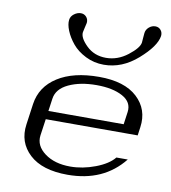

<svg xmlns="http://www.w3.org/2000/svg" viewBox="-87 -867 840 942"><g transform="rotate(10 333.0 -396.0)"><path d="M618.2 -250H160.2L148.4 -167Q141.6 -115.2 190.9 -78.6Q240.2 -42 318.4 -42Q379.9 -42 442.9 -65.9Q505.9 -89.8 534.2 -125H590.8Q491.2 0 312.5 0Q185.5 0 122.1 -59.1Q58.6 -118.2 71.3 -208L85.9 -312.5Q98.6 -400.4 176.8 -450.2Q254.9 -500 382.8 -500Q509.8 -500 573.2 -440.9Q636.7 -381.8 624 -292ZM166 -292H541L549.8 -354.5Q556.6 -404.3 507.3 -431.2Q458 -458 377 -458Q295.9 -458 238.8 -431.2Q181.6 -404.3 174.8 -354.5ZM393.6 -562.5Q344.7 -562.5 302.7 -583.5Q260.7 -604.5 235.8 -634.8Q210.9 -665 198.2 -696.3Q185.5 -727.5 188.5 -750Q190.4 -767.6 206.5 -779.8Q222.7 -792 240.2 -792Q256.8 -792 267.6 -779.8Q278.3 -767.6 276.4 -750Q275.4 -744.1 271 -726.6Q266.6 -709 265.6 -702.1Q261.7 -673.8 300.8 -635.7Q339.8 -597.7 398.4 -597.7Q456.1 -597.7 505.9 -636.2Q555.7 -674.8 559.6 -702.1Q560.5 -709 561.5 -726.6Q562.5 -744.1 563.5 -750Q565.4 -767.6 579.6 -779.8Q593.8 -792 611.3 -792Q627.9 -792 638.2 -779.8Q648.4 -767.6 646.5 -750Q638.7 -698.2 561.5 -630.4Q484.4 -562.5 393.6 -562.5Z"/></g></svg>

Font: okolaks
Style: RegularItalic
Weight: 500
Italic angle: -8°
Version: Version 000.6.0